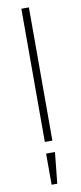

<svg xmlns="http://www.w3.org/2000/svg" viewBox="-102 -741 425 1002"><g transform="rotate(-10 110.0 -240.0)"><path d="M90 -706H130V0H90ZM86 61H133L116 226H86Z"/></g></svg>

Font: Lineal Thin
Style: Regular
Weight: 200
Designer: Created by Frank Adebiaye with contributions from Anton Moglia & Ariel Martín Pérez
Created by Frank ADEBIAYE with FontF
Foundry: Velvetyne Type Foundry
Version: Version 2.000;Glyphs 3.2 (3227)